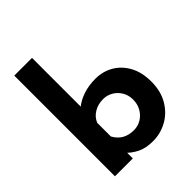

<svg xmlns="http://www.w3.org/2000/svg" viewBox="-220 -921 1064 1064"><g transform="rotate(-45 312.0 -388.5)"><path d="M359 12Q304 12 266.5 -6.5Q229 -25 201 -55L212 -85V0H72V-789H211V-362V-407Q237 -429 280 -444Q323 -459 378 -459Q435 -459 482 -432Q529 -405 557.5 -353.5Q586 -302 586 -228Q586 -154 554.5 -100Q523 -46 471 -17Q419 12 359 12ZM328 -106Q359 -106 385.5 -122Q412 -138 428 -166Q444 -194 444 -229Q444 -264 428 -291Q412 -318 385.5 -333.5Q359 -349 328 -349Q287 -349 256 -330Q225 -311 212 -279V-172Q230 -139 258.5 -122.5Q287 -106 328 -106Z"/></g></svg>

Font: Reem Kufi Fun
Style: Regular
Weight: 400
Designer: Khaled Hosny
Version: Version 1.005